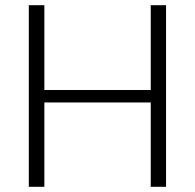

<svg xmlns="http://www.w3.org/2000/svg" viewBox="-20 -720 752 740"><path d="M91 -700H151V-347L137 -373H573L561 -347V-700H620V0H561V-354L573 -325H137L151 -354V0H91Z"/></svg>

Font: Pathway Extreme 28pt ExtraLight
Style: Regular
Weight: 250
Designer: Eduardo Rodriguez Tunni
Foundry: Eduardo Rodriguez Tunni
Version: Version 1.001;gftools[0.9.26]